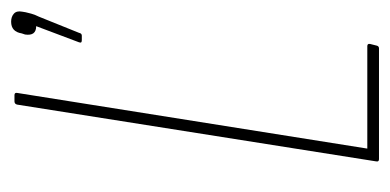

<svg xmlns="http://www.w3.org/2000/svg" viewBox="-198 -503 701 345"><g transform="rotate(-90 152.5 -330.5)"><path d="M39 0Q34 0 35 -5L137 -650Q138 -655 143 -655H154Q159 -655 158 -650L58 -21H242Q247 -21 246 -16L243 -4Q242 0 238 0ZM253 -534Q250 -534 249 -535Q248 -536 249 -539L278 -616Q260 -616 263 -636L265 -642Q268 -661 286 -661Q295 -661 300.5 -656Q306 -651 304 -641L303 -635Q302 -631 300.5 -625Q299 -619 295 -611L266 -539Q265 -534 261 -534Z"/></g></svg>

Font: Sofia Sans Extra Condensed Thin
Style: Italic
Weight: 250
Italic angle: -9°
Version: Version 4.100